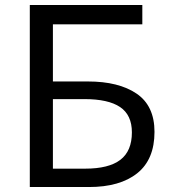

<svg xmlns="http://www.w3.org/2000/svg" viewBox="-20 -753 688 773"><path d="M553 -733V-655H193V-425H334Q458 -425 530 -376Q602 -327 602 -222Q602 -111 532.5 -55.5Q463 0 338 0H100V-733ZM511 -220Q511 -290 463.5 -322Q416 -354 320 -354H193V-74H323Q418 -74 464.5 -109.5Q511 -145 511 -220Z"/></svg>

Font: Noto Sans SC
Style: Regular
Weight: 400
Designer: Ryoko NISHIZUKA ____ (kana & ideographs); Paul D. Hunt (Latin, Greek & Cyrillic); Wenlong ZHANG ___ (bopomofo); Sandoll 
Foundry: Adobe Systems Incorporated
Version: Version 1.004